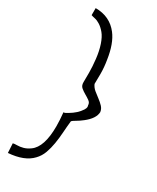

<svg xmlns="http://www.w3.org/2000/svg" viewBox="-271 -962 1020 1249"><g transform="rotate(30 239.5 -338.0)"><path d="M27.3 212.9 23.4 142.6Q33.2 139.6 54.2 139.6Q75.2 139.6 98.6 133.3Q122.1 127 146.5 109.4Q213.9 61.5 213.9 -94.7Q213.9 -139.6 208 -197.3Q209 -197.3 213.9 -197.3Q218.8 -197.3 239.3 -210Q291 -240.2 317.4 -281.2Q326.2 -295.9 326.2 -303.7Q326.2 -311.5 324.2 -316.4Q324.2 -335 308.1 -346.7Q292 -358.4 272.9 -369.1Q253.9 -379.9 238.3 -393.1Q222.7 -406.2 223.1 -432.6Q223.6 -459 223.6 -502.9Q223.6 -546.9 217.3 -603.5Q210.9 -660.2 195.8 -704.6Q180.7 -749 160.2 -773.4Q139.6 -797.9 119.1 -811Q98.6 -824.2 80.1 -828.1Q61.5 -832 50.8 -835.9V-888.7Q158.2 -888.7 219.7 -808.6Q266.6 -748 283.2 -634.8Q292 -583 292 -532.7Q292 -482.4 291 -458Q300.8 -435.5 320.3 -419.4Q339.8 -403.3 360.4 -388.2Q380.9 -373 396.5 -356.4Q412.1 -339.8 415 -317.4Q413.1 -268.6 351.6 -220.7Q328.1 -202.1 306.6 -189.9Q285.2 -177.7 279.3 -170.9Q274.4 -127 271.5 -82.5Q268.6 -38.1 261.7 3.4Q254.9 44.9 241.7 81.1Q228.5 117.2 202.1 144.5Q146.5 204.1 27.3 212.9Z"/></g></svg>

Font: Architects Daughter
Style: Regular
Weight: 400
Designer: Kimberly Geswein
Foundry: Kimberly Geswein
Version: Version 1.002 2010